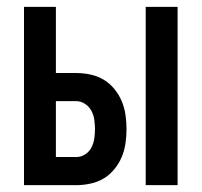

<svg xmlns="http://www.w3.org/2000/svg" viewBox="-20 -540 588 560"><path d="M405 0V-520H498V0ZM50 0V-520H143V-327H203Q223 -327 244 -322.5Q265 -318 282.5 -307.5Q300 -297 313.5 -280.5Q327 -264 335 -245Q343 -226 346 -205Q349 -184 349 -163Q349 -143 346 -122Q343 -101 335 -82Q327 -63 313.5 -46.5Q300 -30 282.5 -19.5Q265 -9 244 -4.5Q223 0 203 0ZM143 -82H203Q216 -82 228 -89.5Q240 -97 246.5 -109.5Q253 -122 255 -136Q257 -150 257 -163Q257 -177 255 -191Q253 -205 246.5 -217Q240 -229 228 -237Q216 -245 203 -245H143Z"/></svg>

Font: Iosevka Semi-Condensed Medium
Style: Regular
Weight: 500
Monospace: yes
Designer: Belleve Invis
Foundry: Belleve Invis
Version: Version 27.3.5